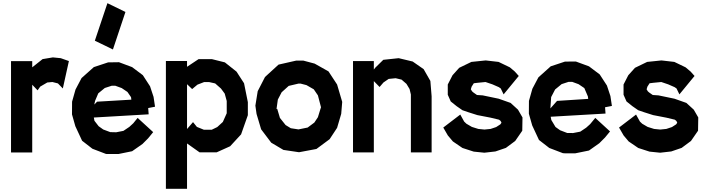

<svg xmlns="http://www.w3.org/2000/svg" viewBox="-20 -958 4428 1207"><path d="M312.5 -597.2 361.8 -592.3 413.1 -574.2 375 -401.9 344.2 -433.6 309.6 -442.4 277.3 -439.5 232.9 -413.6 216.3 -390.1 182.6 -425.3V0.5H49.3V-573.7H182.6V-534.7L247.6 -586.4Z M638.7 -404.8 597.7 -371.1 577.6 -323.7 572.8 -300.8 590.3 -318.8 805.7 -331.5 803.7 -347.2 781.2 -379.9 745.1 -404.3 705.1 -418.9H682.1ZM793 -160.2 817.9 -183.1 845.2 -216.8 942.9 -127.4 911.1 -88.4 875.5 -52.7 810.5 -7.3 724.1 10.3H660.2L646.5 9.8L561 -22.9L496.1 -73.2L453.6 -164.6L432.6 -238.8L433.1 -318.8L454.6 -395L492.7 -467.3L569.8 -536.1L659.7 -565.9L728 -566.9L810.5 -536.1L877.9 -485.4L923.3 -415.5L945.3 -349.1L954.6 -287.1L911.6 -278.8L914.6 -239.3L569.8 -219.2L573.7 -198.7L600.1 -164.6L628.9 -144L673.3 -127.4L710.4 -126.5L755.9 -135.3ZM576.2 -702.1 655.3 -938 768.6 -882.8 689.9 -647Z M1466.8 -507.8 1514.2 -434.6 1538.1 -315.9V-233.9L1495.6 -113.3L1426.8 -38.6L1342.3 -0.5H1234.4L1155.8 -56.2V229H1022.9V-574.7H1155.8V-538.1L1228.5 -586.4H1311.5L1393.6 -565.9ZM1380.9 -191.4 1405.3 -246.1V-323.2L1392.6 -369.6L1369.1 -401.4L1332.5 -433.6L1295.4 -441.9H1262.7L1221.2 -425.8L1189.5 -399.4L1188 -397.9L1155.8 -428.7V-147L1193.4 -190.4L1217.8 -160.2L1261.2 -142.6H1311.5L1345.7 -159.2Z M2044.9 -509.3 2099.1 -426.8 2131.3 -317.4 2125 -242.2 2099.1 -154.3 2052.2 -83 1969.2 -21.5 1859.9 -1 1761.7 -15.6 1685.1 -61 1621.6 -145 1592.8 -241.7 1585.4 -293.9 1600.1 -384.8 1646 -474.1 1731 -551.8 1842.3 -577.1H1886.7L1958 -558.1ZM1978.5 -221.2 1994.1 -272 1998 -283.7 1978.5 -358.4 1952.6 -396.5 1906.7 -422.9 1869.1 -432.6H1856.9L1794.9 -418L1750.5 -377.9L1726.6 -332L1718.3 -272.5L1722.7 -273.9L1739.7 -216.8L1775.4 -171.9L1808.1 -151.9L1856.4 -144.5L1914.1 -156.2L1956.1 -187.5Z M2643.1 -523.4 2685.5 -449.2 2693.4 -352.5V0H2563V-363.8L2554.7 -398.4L2535.2 -430.7L2504.4 -457.5L2467.3 -466.3L2423.3 -461.9L2390.6 -439.5L2366.2 -411.1L2330.1 -448.2V0H2199.2V-574.2H2330.1V-521L2339.4 -532.7L2389.6 -582L2486.3 -592.3L2574.2 -571.3Z M3236.3 -268.6 3264.6 -219.7 3263.2 -136.2 3218.8 -71.8 3160.2 -28.3 3094.7 -5.9 3024.9 2 2958 -4.9 2887.2 -27.8 2827.1 -68.8 2795.4 -106.4 2766.6 -156.2 2873.5 -237.8 2897.9 -193.8 2912.1 -180.2 2946.3 -160.2 2986.8 -147.5 3025.4 -143.6 3064 -147.5 3099.1 -159.2 3125.5 -176.3 3131.8 -185.5V-189L3126.5 -198.2L3117.2 -205.6L3064 -218.3L2981 -234.4L2924.3 -252.4L2887.2 -265.1L2850.6 -290.5L2813.5 -320.3L2794.9 -362.3V-426.8L2824.7 -484.9L2866.7 -531.7L2943.4 -568.8L3033.2 -578.1L3114.3 -568.8L3185.1 -534.7L3216.3 -508.3L3241.2 -480.5L3146 -364.7L3127.9 -401.9L3115.7 -410.2L3075.7 -427.7L3032.2 -442.4L2981.9 -437.5L2958.5 -434.6L2944.8 -413.1L2939.9 -396.5L2947.8 -383.8L2956.1 -376.5L2978.5 -360.8L3014.6 -358.4L3115.2 -337.4L3189.9 -311Z M3665 -155.3 3689.9 -177.7 3722.2 -216.8 3814.9 -131.8 3783.2 -93.3 3747.6 -57.6 3682.6 -11.7 3596.2 5.9H3532.2L3518.6 4.9L3433.1 -27.8L3368.2 -78.1L3325.7 -169.4L3304.7 -243.2L3305.2 -323.7L3326.7 -399.9L3364.7 -471.7L3441.9 -541L3531.7 -570.8L3600.1 -571.3L3682.6 -541L3750 -490.2L3795.4 -420.4L3817.4 -354L3826.7 -292L3783.7 -283.7L3786.6 -244.1L3441.9 -224.1L3445.8 -203.6L3472.2 -159.7L3501 -139.2L3545.4 -122.1L3582.5 -121.6L3627.9 -130.4ZM3510.7 -429.2 3469.7 -395.5 3444.8 -347.7 3439.9 -276.4 3481.9 -323.7 3677.7 -336.4 3675.8 -351.6 3653.3 -404.3 3617.2 -428.7 3577.1 -443.4H3554.2Z M4341.3 -268.6 4369.6 -219.7 4368.2 -136.2 4323.7 -71.8 4265.1 -28.3 4199.7 -5.9 4129.9 2 4063 -4.9 3992.2 -27.8 3932.1 -68.8 3900.4 -106.4 3871.6 -156.2 3978.5 -237.8 4002.9 -193.8 4017.1 -180.2 4051.3 -160.2 4091.8 -147.5 4130.4 -143.6 4168.9 -147.5 4204.1 -159.2 4230.5 -176.3 4236.8 -185.5V-189L4231.4 -198.2L4222.2 -205.6L4168.9 -218.3L4085.9 -234.4L4029.3 -252.4L3992.2 -265.1L3955.6 -290.5L3918.5 -320.3L3899.9 -362.3V-426.8L3929.7 -484.9L3971.7 -531.7L4048.3 -568.8L4138.2 -578.1L4219.2 -568.8L4290 -534.7L4321.3 -508.3L4346.2 -480.5L4251 -364.7L4232.9 -401.9L4220.7 -410.2L4180.7 -427.7L4137.2 -442.4L4086.9 -437.5L4063.5 -434.6L4049.8 -413.1L4044.9 -396.5L4052.7 -383.8L4061 -376.5L4083.5 -360.8L4119.6 -358.4L4220.2 -337.4L4294.9 -311Z"/></svg>

Font: Gap Sans
Style: Black
Weight: 400
Designer: Alexandre Liziard and Etienne Ozeray
Foundry: Interstices.io
Version: Version 1.6.1 - December 3. 2014